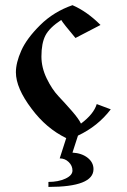

<svg xmlns="http://www.w3.org/2000/svg" viewBox="-20 -530 496 749"><path d="M262.7 65.4 284.2 -1C335.6 -25.1 378.3 -59.2 412.1 -103.5L357.4 -124C349.6 -98 329.1 -72.6 295.9 -47.9C290 -60.2 278.2 -76.7 260.3 -97.2C242.4 -117.7 224.9 -136.9 208 -154.8C191.1 -172.7 175.8 -195.8 162.1 -224.1C148.4 -252.4 141.6 -280.9 141.6 -309.6C141.6 -344.1 146.8 -371.4 157.2 -391.6C167.6 -411.8 188.2 -432 218.8 -452.1C224 -443 242.5 -419.6 274.4 -381.8L372.1 -432.6C336.9 -467.8 300.5 -493.5 262.7 -509.8C213.9 -492.8 171.9 -467 136.7 -432.1C101.6 -397.3 77 -364.1 63 -332.5C49 -300.9 42 -272.8 42 -248C42 -207 62.5 -159.5 103.5 -105.5C141.3 -54.7 186.2 -16.6 238.3 8.8L212.9 87.9C226.6 87.9 238.3 92.6 248 102.1C257.8 111.5 262.7 122.6 262.7 135.3C262.7 147.9 253.4 158.5 234.9 167C216.3 175.5 194.3 179.7 168.9 179.7V199.2C286.1 199.2 344.7 176.1 344.7 129.9C344.7 112.3 337.1 97.5 321.8 85.4C306.5 73.4 286.8 66.7 262.7 65.4Z"/></svg>

Font: TriodPostnaja
Style: Medium
Weight: 500
Version: 20110805; ttfautohint (v0.96) -l 8 -r 50 -G 200 -x 14 -w "G"